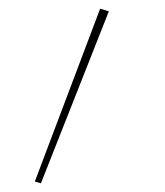

<svg xmlns="http://www.w3.org/2000/svg" viewBox="-20 -334 379 441"><path d="M230 -308 74 87 60 83 210 -314Z"/></svg>

Font: FiraGO Thin
Style: Italic
Weight: 100
Italic angle: -8°
Designer: bBox Type GmbH
Foundry: bBox Type GmbH
Version: Version 1.001